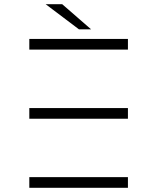

<svg xmlns="http://www.w3.org/2000/svg" viewBox="-20 -897 709 917"><path d="M120 -381H591V-330H120ZM120 -711H591V-660H120ZM120 0H591V-51H120ZM357 -757 198 -877H277L415 -757Z"/></svg>

Font: Montserrat-Alt1 Light
Style: Regular
Weight: 300
Designer: Differentunic
Foundry: Differentunic
Version: Version 7.222